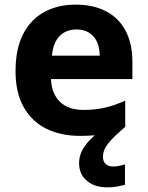

<svg xmlns="http://www.w3.org/2000/svg" viewBox="-20 -576 637 828"><path d="M424 101Q424 121 436 131.5Q448 142 467 142Q483 142 496.5 139Q510 136 519 133V221Q504 225 485.5 228.5Q467 232 443 232Q388 232 354.5 203.5Q321 175 321 127Q321 101 332.5 76.5Q344 52 367.5 27.5Q391 3 426 -21L520 -29Q480 5 459.5 27.5Q439 50 431.5 66.5Q424 83 424 101ZM306 -556Q382 -556 437 -527.5Q492 -499 521.5 -443.5Q551 -388 551 -308V-235H200Q202 -173 238 -137.5Q274 -102 341 -102Q392 -102 434 -112Q476 -122 520 -142V-29Q480 -9 435.5 0.5Q391 10 325 10Q244 10 181.5 -20Q119 -50 83 -112.5Q47 -175 47 -269Q47 -365 79.5 -428.5Q112 -492 170.5 -524Q229 -556 306 -556ZM310 -449Q265 -449 237 -420.5Q209 -392 204 -336H410Q410 -369 399 -394Q388 -419 365.5 -434Q343 -449 310 -449Z"/></svg>

Font: Noto Sans Khmer
Style: Bold
Weight: 700
Version: Version 2.003